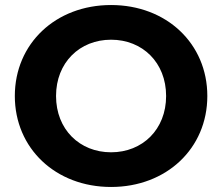

<svg xmlns="http://www.w3.org/2000/svg" viewBox="-20 -732 884 764"><path d="M422 12C642 12 805 -141 805 -350C805 -559 642 -712 422 -712C201 -712 39 -558 39 -350C39 -142 201 12 422 12ZM422 -126C297 -126 203 -217 203 -350C203 -483 297 -574 422 -574C547 -574 641 -483 641 -350C641 -217 547 -126 422 -126Z"/></svg>

Font: AWKNG-Font
Style: Bold
Weight: 700
Designer: Awakening Church
Foundry: Awakening Church
Version: Version 1.700;PS 001.700;hotconv 1.0.88;makeotf.lib2.5.64775